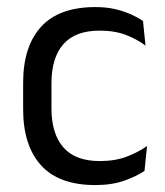

<svg xmlns="http://www.w3.org/2000/svg" viewBox="-20 -520 474 551"><path d="M253.8 11.1Q148.9 11.1 97.7 -45.7Q46.4 -102.4 46.4 -206.6V-282.3Q46.4 -386.8 97.9 -443.2Q149.3 -499.7 253.8 -499.7Q284.9 -499.7 310.4 -493.8Q336 -487.8 356.2 -478.7Q376.4 -469.5 390.4 -459.7L397.6 -389.1Q373.8 -407.1 341.7 -419.6Q309.6 -432.1 265.9 -432.1Q196.1 -432.1 161.9 -393.2Q127.7 -354.4 127.7 -280.7V-208.7Q127.7 -136.1 161.9 -97Q196.1 -57.8 266.2 -57.8Q310.8 -57.8 343.7 -70.5Q376.6 -83.1 402 -100.9L394.7 -29.5Q372.4 -14.4 337 -1.7Q301.6 11.1 253.8 11.1Z"/></svg>

Font: Anek Odia Medium
Style: Regular
Weight: 500
Designer: Yesha Goshar & Mahesh Sahu (Odia), Yesha Goshar (Latin)
Foundry: Ek Type
Version: Version 1.003